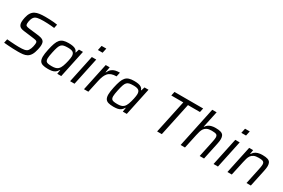

<svg xmlns="http://www.w3.org/2000/svg" viewBox="103 -1908 4544 3080"><g transform="rotate(30 2375.0 -367.5)"><path d="M299.5 8Q257.4 8 210.5 6.2Q163.6 4.5 118.7 1.2Q73.8 -2.1 37.3 -5.6L52.3 -77Q87 -74 127 -71Q167 -68 204.9 -66Q242.8 -64 270.7 -64Q305.2 -64 330.8 -65.3Q356.5 -66.6 377 -70.8Q397.5 -75 414.7 -84.2Q429.8 -92.5 441 -109.5Q452.2 -126.5 460.3 -147.1Q468.4 -167.8 473 -189Q477.7 -210.2 479.9 -227.7Q482.1 -245.2 482.1 -254.2Q482.1 -273 473.5 -282.4Q464.8 -291.7 444.1 -296.6Q423.4 -301.5 386.8 -305.5L219.2 -326.7Q156.2 -334.3 133.9 -361.5Q111.6 -388.7 111.6 -433.8Q111.6 -451.8 114.5 -473.8Q117.5 -495.8 122.9 -520Q135.6 -577 158.7 -612Q181.9 -646.9 215.9 -665Q249.8 -683 296.2 -689.5Q342.5 -696 401.5 -696Q443.2 -696 485.9 -694.2Q528.6 -692.5 566.1 -688.9Q603.6 -685.4 628.3 -680.3L613.7 -611.4Q586.1 -615.4 550.8 -618.2Q515.5 -621 479.2 -622.5Q442.9 -624 410.8 -624Q373.7 -624 346.2 -621.7Q318.8 -619.5 298.9 -614.6Q278.9 -609.7 263.1 -600.9Q247.4 -592 235.6 -574.9Q223.8 -557.8 216.5 -536.3Q209.1 -514.8 205.7 -493.2Q202.3 -471.7 202.3 -453.1Q202.3 -427 218.6 -417.2Q235 -407.5 276.8 -402.5L437.5 -383.4Q478.6 -378.4 509 -369.5Q539.4 -360.7 556.4 -339Q573.4 -317.2 573.4 -272.3Q573.4 -260.9 571.9 -247.2Q570.5 -233.4 567.7 -217.7Q565 -201.9 561 -184Q546 -116.3 521.9 -77.3Q497.8 -38.2 464.9 -19.9Q431.9 -1.5 390.7 3.2Q349.4 8 299.5 8Z M853.9 8Q794.1 8 757 -3.4Q719.8 -14.7 702.6 -43.4Q685.4 -72.2 685.4 -123.5Q685.4 -148.9 690.1 -182.5Q694.8 -216.1 703.8 -258.3Q720.2 -336.1 738.3 -386.5Q756.3 -436.9 782 -465.7Q807.8 -494.5 845.3 -506.2Q882.8 -518 937.3 -518Q983.3 -518 1017.9 -511.4Q1052.5 -504.7 1074.8 -488.3Q1097.1 -472 1105.3 -443.1H1110.9L1131.8 -510H1206L1098 0H1024.4L1035.8 -74.8H1030.2Q1011.1 -39.6 984.8 -21.5Q958.5 -3.4 925.7 2.3Q893 8 853.9 8ZM887 -60.4Q925.8 -60.4 951.4 -67.3Q977 -74.2 994.8 -88Q1012.5 -101.8 1025.6 -123.9Q1035.4 -139.1 1044.2 -163.1Q1053 -187.2 1060.9 -214.9Q1068.7 -242.7 1074.7 -270.3Q1080.7 -297.9 1083.9 -321.4Q1087.1 -345 1087.1 -359.6Q1087.1 -408.3 1059.7 -428.7Q1032.2 -449 966.4 -449Q920.6 -449 891.1 -442.7Q861.6 -436.3 843 -416.6Q824.3 -396.9 811.2 -358.3Q798.2 -319.6 784.4 -255Q776 -215.5 771.4 -186.2Q766.7 -156.8 766.7 -135.6Q766.7 -103.6 778.5 -87.4Q790.2 -71.2 817 -65.8Q843.8 -60.4 887 -60.4Z M1398.3 -655.9 1416.8 -743H1503.9L1485.4 -655.9ZM1262.2 0 1370.2 -510H1452L1344 0Z M1519.2 0 1627.7 -510H1700.9L1683 -408.6H1688.6Q1710.2 -453.8 1738.4 -477.2Q1766.7 -500.5 1803.3 -509.3Q1840 -518 1885.8 -518L1869.1 -439.6Q1813.3 -439.6 1775.3 -425.1Q1737.4 -410.6 1713.7 -382.6Q1690 -354.7 1674.9 -315.5Q1659.9 -276.3 1649.3 -226.9L1599.9 0Z M2067.9 8Q2008.1 8 1971 -3.4Q1933.8 -14.7 1916.6 -43.4Q1899.4 -72.2 1899.4 -123.5Q1899.4 -148.9 1904.1 -182.5Q1908.8 -216.1 1917.8 -258.3Q1934.2 -336.1 1952.3 -386.5Q1970.3 -436.9 1996 -465.7Q2021.8 -494.5 2059.3 -506.2Q2096.8 -518 2151.3 -518Q2197.3 -518 2231.9 -511.4Q2266.5 -504.7 2288.8 -488.3Q2311.1 -472 2319.3 -443.1H2324.9L2345.8 -510H2420L2312 0H2238.4L2249.8 -74.8H2244.2Q2225.1 -39.6 2198.8 -21.5Q2172.5 -3.4 2139.7 2.3Q2107 8 2067.9 8ZM2101 -60.4Q2139.8 -60.4 2165.4 -67.3Q2191 -74.2 2208.8 -88Q2226.5 -101.8 2239.6 -123.9Q2249.4 -139.1 2258.2 -163.1Q2267 -187.2 2274.9 -214.9Q2282.7 -242.7 2288.7 -270.3Q2294.7 -297.9 2297.9 -321.4Q2301.1 -345 2301.1 -359.6Q2301.1 -408.3 2273.7 -428.7Q2246.2 -449 2180.4 -449Q2134.6 -449 2105.1 -442.7Q2075.6 -436.3 2057 -416.6Q2038.3 -396.9 2025.2 -358.3Q2012.2 -319.6 1998.4 -255Q1990 -215.5 1985.4 -186.2Q1980.7 -156.8 1980.7 -135.6Q1980.7 -103.6 1992.5 -87.4Q2004.2 -71.2 2031 -65.8Q2057.8 -60.4 2101 -60.4Z M2874 0 3004.8 -613.2H2782.7L2798.8 -688H3329.6L3313.5 -613.2H3091.3L2961 0Z M3309.2 0 3466.2 -743H3547.4L3483 -440.3H3488.7Q3502.8 -462.3 3524.2 -479.9Q3545.5 -497.4 3579.2 -507.7Q3613 -518 3662.6 -518Q3724.5 -518 3758.8 -506.1Q3793.2 -494.3 3807.3 -468.9Q3821.5 -443.5 3821.5 -403.3Q3821.5 -384.8 3818.2 -360.5Q3814.9 -336.1 3808.9 -308.6L3743.1 0H3662.5L3724.7 -294.9Q3730.1 -322.3 3734.1 -344.9Q3738.1 -367.6 3738.1 -383Q3738.1 -425.4 3712.8 -436.9Q3687.5 -448.5 3628.2 -448.5Q3575.8 -448.5 3543.7 -433.9Q3511.5 -419.4 3493.1 -393.7Q3474.7 -368 3464.6 -334.2Q3454.4 -300.4 3446.4 -261.8L3389.9 0Z M4055.3 -655.9 4073.8 -743H4160.9L4142.4 -655.9ZM3919.2 0 4027.2 -510H4109L4001 0Z M4176.2 0 4284.7 -510H4357.9L4346.4 -435.2H4352.6Q4367.7 -460.2 4389.5 -478.5Q4411.4 -496.8 4445.7 -507.4Q4480 -518 4530.1 -518Q4591.9 -518 4626.3 -506.1Q4660.6 -494.3 4674.6 -469.1Q4688.5 -443.9 4688.5 -403.8Q4688.5 -385.3 4685.2 -360.7Q4681.9 -336.1 4675.9 -308.6L4610.1 0H4529.5L4592.1 -294.9Q4597.6 -322.3 4601.3 -344.9Q4605.1 -367.6 4605.1 -383Q4605.1 -411.1 4594.1 -425.1Q4583 -439.1 4559.2 -443.8Q4535.4 -448.5 4495.7 -448.5Q4443.2 -448.5 4411.1 -434.2Q4379 -419.8 4360.6 -394.4Q4342.1 -369 4332.2 -334.9Q4322.3 -300.8 4313.9 -261.8L4256.9 0Z"/></g></svg>

Font: Saira Thin
Style: Italic
Weight: 100
Italic angle: -12°
Designer: Hector Gatti with collaboration of the Omnibus-Type team
Foundry: Omnibus-Type
Version: Version 1.101